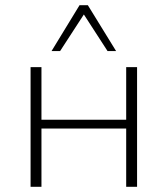

<svg xmlns="http://www.w3.org/2000/svg" viewBox="-20 -721 647 741"><path d="M467 0V-462H509V0ZM98 0V-462H140V0ZM112 -225V-259H494V-225ZM395 -524 296 -677 287 -701H319L428 -524ZM179 -524 287 -701H319L312 -678L212 -524Z"/></svg>

Font: Ysabeau SC ExtraLight
Style: Regular
Weight: 250
Designer: Christian Thalmann (Catharsis Fonts)
Version: Version 2.001;gftools[0.9.30]; featfreeze: smcp